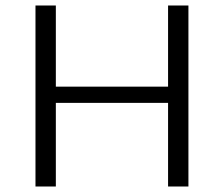

<svg xmlns="http://www.w3.org/2000/svg" viewBox="-20 -678 814 698"><path d="M591 -658H665V0H591V-304H183V0H109V-658H183V-363H591Z"/></svg>

Font: EauTestInfant
Style: Regular
Weight: 400
Designer: Christian Thalmann (Catharsis Fonts)
Version: Version 0.001;PS 000.001;hotconv 1.0.88;makeotf.lib2.5.64775